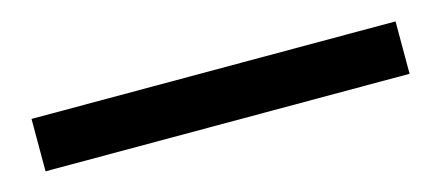

<svg xmlns="http://www.w3.org/2000/svg" viewBox="-25 -53 617 269"><g transform="rotate(-15 284.0 82.0)"><path d="M20 120V44H548V120Z"/></g></svg>

Font: Platypi Light
Style: Regular
Weight: 300
Designer: David Sargent
Foundry: Bolt Cutter Type
Version: Version 1.200